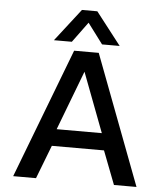

<svg xmlns="http://www.w3.org/2000/svg" viewBox="-57 -899 815 949"><g transform="rotate(5 350.0 -424.0)"><path d="M186 -687 311 -848.1H387.2L512.2 -687H424.8L349.1 -788.1L274.9 -687ZM43.9 0 290 -644H412.1L655.8 0H543.9L480 -166H221.2L157.2 0ZM237.8 -250H461.9L350.1 -544.9Z"/></g></svg>

Font: Kanit
Style: Regular
Weight: 400
Designer: Katatrad Team
Foundry: CadsonDemak
Version: Version 1.000;PS 001.000;hotconv 1.0.88;makeotf.lib2.5.64775